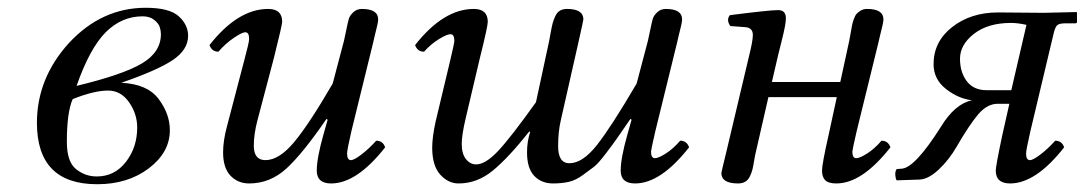

<svg xmlns="http://www.w3.org/2000/svg" viewBox="-20 -462 2791 494"><path d="M333 -134Q333 -169 312 -199Q291 -229 258 -229Q222 -229 167 -207Q152 -173 152 -97Q152 -46 175.5 -27Q199 -8 229 -8Q275 -8 304 -45.5Q333 -83 333 -134ZM394 -374Q394 -383 391 -392.5Q388 -402 376.5 -411Q365 -420 347 -420Q293 -420 252 -379Q211 -338 177 -241Q297 -270 345.5 -299Q394 -328 394 -374ZM355 -442Q416 -442 440 -420Q464 -398 464 -370Q464 -334 424.5 -307.5Q385 -281 292 -249Q359 -246 388 -207.5Q417 -169 417 -127Q417 -70 363 -29Q309 12 230 12Q75 12 75 -146Q75 -261 158 -352Q242 -442 355 -442Z M940 -352 884 -124Q873 -76 873 -67Q873 -50 883 -50Q891 -50 910 -64.5Q929 -79 948 -100Q965 -100 971 -83Q898 10 832 10Q795 10 795 -23Q795 -55 812 -115L823 -154L820 -156Q759 -67 717 -28.5Q675 10 621 10Q592 10 573 -10Q554 -30 554 -70Q554 -100 564 -137L608 -305Q621 -353 621 -362Q621 -379 611 -379Q603 -379 581.5 -364.5Q560 -350 542 -329Q525 -329 519 -346Q592 -439 670 -439Q706 -439 706 -406Q706 -398 685 -314L642 -151Q633 -116 633 -87Q633 -50 663 -50Q698 -50 736.5 -96Q775 -142 836 -247L865 -357Q867 -365 871 -385Q875 -405 877.5 -413.5Q880 -422 889 -430.5Q898 -439 911 -439Q953 -439 953 -412Q953 -407 950.5 -396Q948 -385 944.5 -371.5Q941 -358 940 -352Z M1336 -70Q1336 -98 1344 -122L1342 -124Q1289 -57 1248.5 -23.5Q1208 10 1160 10Q1133 10 1112.5 -13Q1092 -36 1092 -82Q1092 -109 1101 -150L1138 -305Q1149 -351 1149 -357Q1149 -374 1139 -374Q1130 -374 1109.5 -361.5Q1089 -349 1071 -329Q1054 -329 1048 -346Q1121 -439 1199 -439Q1235 -439 1235 -406Q1235 -394 1215 -314L1178 -157Q1168 -114 1168 -92Q1168 -66 1179 -52.5Q1190 -39 1205 -39Q1229 -39 1261.5 -73.5Q1294 -108 1359 -199L1393 -357Q1394 -363 1397 -379Q1400 -395 1402 -402.5Q1404 -410 1408.5 -420Q1413 -430 1420.5 -434.5Q1428 -439 1439 -439Q1481 -439 1481 -412Q1481 -410 1468 -352L1423 -153Q1416 -123 1416 -86Q1416 -42 1445 -42Q1479 -42 1516 -89Q1553 -136 1618 -247L1647 -357Q1649 -365 1653 -385Q1657 -405 1659.5 -413.5Q1662 -422 1671 -430.5Q1680 -439 1693 -439Q1735 -439 1735 -412Q1735 -407 1732.5 -396Q1730 -385 1726.5 -371.5Q1723 -358 1722 -352L1666 -124Q1655 -76 1655 -72Q1655 -55 1665 -55Q1674 -55 1693 -67Q1712 -79 1730 -100Q1747 -100 1753 -83Q1680 10 1614 10Q1577 10 1577 -23Q1577 -55 1594 -115L1605 -154L1602 -156Q1575 -117 1567.5 -106Q1560 -95 1539.5 -68Q1519 -41 1508.5 -33Q1498 -25 1479.5 -11.5Q1461 2 1443 6Q1425 10 1403 10Q1373 10 1354.5 -9.5Q1336 -29 1336 -70Z M1849 -72 1908 -321Q1917 -357 1917 -372Q1917 -390 1899 -392L1859 -395Q1848 -411 1858 -423Q1960 -436 1982 -436Q2002 -436 2002 -415Q2002 -407 1999.5 -393.5Q1997 -380 1991 -356Q1985 -332 1982 -320L1966 -251H2142L2165 -357Q2166 -363 2168.5 -376Q2171 -389 2172 -395.5Q2173 -402 2176.5 -412Q2180 -422 2184 -426.5Q2188 -431 2195 -435Q2202 -439 2211 -439Q2253 -439 2253 -412Q2253 -407 2250.5 -396Q2248 -385 2244.5 -371.5Q2241 -358 2240 -352L2184 -124Q2173 -76 2173 -72Q2173 -55 2183 -55Q2192 -55 2211 -67Q2230 -79 2248 -100Q2265 -100 2271 -83Q2198 10 2132 10Q2111 10 2103 1.5Q2095 -7 2095 -23Q2095 -40 2112 -115L2133 -212H1957L1925 -72Q1923 -65 1920.5 -49.5Q1918 -34 1916 -26Q1914 -18 1909.5 -8.5Q1905 1 1897.5 5.5Q1890 10 1879 10Q1836 10 1836 -17Q1836 -19 1849 -72Z M2582 -230 2621 -398Q2599 -403 2581 -403Q2522 -403 2486 -375Q2450 -347 2450 -311Q2450 -276 2467.5 -253Q2485 -230 2518 -230ZM2559 -115 2577 -195H2547Q2520 -195 2497 -168Q2474 -141 2441 -84Q2422 -51 2395.5 -26Q2369 -1 2346 0L2287 2Q2284 -3 2283.5 -12Q2283 -21 2287 -27L2300 -28Q2334 -30 2401 -136Q2437 -195 2481 -204Q2446 -208 2414 -233Q2382 -258 2382 -297Q2382 -355 2430 -392.5Q2478 -430 2548 -430L2666 -429L2750 -431L2751 -429V-405Q2751 -402 2746 -402H2721Q2704 -402 2699 -396Q2694 -390 2690 -372L2631 -124Q2620 -76 2620 -67Q2620 -50 2630 -50Q2638 -50 2657 -64.5Q2676 -79 2695 -100Q2712 -100 2718 -83Q2645 10 2579 10Q2542 10 2542 -23Q2542 -35 2559 -115Z"/></svg>

Font: Linux Libertine O
Style: Italic
Weight: 400
Italic angle: -12°
Designer: Philipp H. Poll
Foundry: Philipp H. Poll
Version: Version 5.1.6